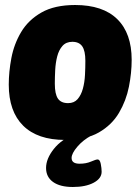

<svg xmlns="http://www.w3.org/2000/svg" viewBox="-20 -551 560 767"><path d="M240 8Q130 8 72.5 -49Q15 -106 15 -213Q15 -264 25.5 -319.5Q36 -375 64.5 -423Q93 -471 145.5 -501Q198 -531 280 -531Q391 -531 448.5 -474.5Q506 -418 506 -312Q506 -260 495 -204.5Q484 -149 455.5 -100.5Q427 -52 375 -22Q323 8 240 8ZM252 -139Q276 -139 290 -155Q304 -171 311 -196.5Q318 -222 319.5 -251.5Q321 -281 321 -308Q321 -348 308.5 -366Q296 -384 269 -384Q244 -384 229.5 -367.5Q215 -351 208.5 -325.5Q202 -300 200.5 -271Q199 -242 199 -217Q199 -175 211.5 -157Q224 -139 252 -139ZM271 196Q220 196 192 176Q164 156 164 120Q164 83 195 44Q226 5 282 -17L346 -10Q312 8 289 35Q266 62 266 80Q266 103 298 103Q324 103 343.5 94.5Q363 86 370 86Q379 86 382.5 103.5Q386 121 386 135Q386 162 354 179Q322 196 271 196Z"/></svg>

Font: Asap Semi Condensed Semi Condensed Black
Style: Italic
Weight: 900
Width: 4
Italic angle: -6°
Designer: Pablo Cosgaya
Foundry: Omnibus-Type
Version: Version 3.001; ttfautohint (v1.8.4.7-5d5b)